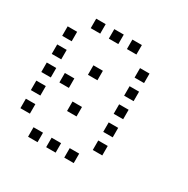

<svg xmlns="http://www.w3.org/2000/svg" viewBox="-150 -810 900 919"><g transform="rotate(30 300.0 -350.0)"><path d="M124.8 -676.2Q123.8 -676.2 123.8 -676.2Q123.8 -676.2 123.8 -675.2V-624.8Q123.8 -623.8 123.8 -623.8Q123.8 -623.8 124.8 -623.8H175.2Q176.2 -623.8 176.2 -623.8Q176.2 -623.8 176.2 -624.8V-675.2Q176.2 -676.2 176.2 -676.2Q176.2 -676.2 175.2 -676.2ZM224.8 -676.2Q223.8 -676.2 223.8 -676.2Q223.8 -676.2 223.8 -675.2V-624.8Q223.8 -623.8 223.8 -623.8Q223.8 -623.8 224.8 -623.8H275.2Q276.2 -623.8 276.2 -623.8Q276.2 -623.8 276.2 -624.8V-675.2Q276.2 -676.2 276.2 -676.2Q276.2 -676.2 275.2 -676.2ZM324.8 -676.2Q323.8 -676.2 323.8 -676.2Q323.8 -676.2 323.8 -675.2V-624.8Q323.8 -623.8 323.8 -623.8Q323.8 -623.8 324.8 -623.8H375.2Q376.2 -623.8 376.2 -623.8Q376.2 -623.8 376.2 -624.8V-675.2Q376.2 -676.2 376.2 -676.2Q376.2 -676.2 375.2 -676.2ZM24.8 -576.2Q23.8 -576.2 23.8 -576.2Q23.8 -576.2 23.8 -575.2V-524.8Q23.8 -523.8 23.8 -523.8Q23.8 -523.8 24.8 -523.8H75.2Q76.2 -523.8 76.2 -523.8Q76.2 -523.8 76.2 -524.8V-575.2Q76.2 -576.2 76.2 -576.2Q76.2 -576.2 75.2 -576.2ZM424.8 -576.2Q423.8 -576.2 423.8 -576.2Q423.8 -576.2 423.8 -575.2V-524.8Q423.8 -523.8 423.8 -523.8Q423.8 -523.8 424.8 -523.8H475.2Q476.2 -523.8 476.2 -523.8Q476.2 -523.8 476.2 -524.8V-575.2Q476.2 -576.2 476.2 -576.2Q476.2 -576.2 475.2 -576.2ZM24.8 -476.2Q23.8 -476.2 23.8 -476.2Q23.8 -476.2 23.8 -475.2V-424.8Q23.8 -423.8 23.8 -423.8Q23.8 -423.8 24.8 -423.8H75.2Q76.2 -423.8 76.2 -423.8Q76.2 -423.8 76.2 -424.8V-475.2Q76.2 -476.2 76.2 -476.2Q76.2 -476.2 75.2 -476.2ZM224.8 -476.2Q223.8 -476.2 223.8 -476.2Q223.8 -476.2 223.8 -475.2V-424.8Q223.8 -423.8 223.8 -423.8Q223.8 -423.8 224.8 -423.8H275.2Q276.2 -423.8 276.2 -423.8Q276.2 -423.8 276.2 -424.8V-475.2Q276.2 -476.2 276.2 -476.2Q276.2 -476.2 275.2 -476.2ZM424.8 -476.2Q423.8 -476.2 423.8 -476.2Q423.8 -476.2 423.8 -475.2V-424.8Q423.8 -423.8 423.8 -423.8Q423.8 -423.8 424.8 -423.8H475.2Q476.2 -423.8 476.2 -423.8Q476.2 -423.8 476.2 -424.8V-475.2Q476.2 -476.2 476.2 -476.2Q476.2 -476.2 475.2 -476.2ZM24.8 -376.2Q23.8 -376.2 23.8 -376.2Q23.8 -376.2 23.8 -375.2V-324.8Q23.8 -323.8 23.8 -323.8Q23.8 -323.8 24.8 -323.8H75.2Q76.2 -323.8 76.2 -323.8Q76.2 -323.8 76.2 -324.8V-375.2Q76.2 -376.2 76.2 -376.2Q76.2 -376.2 75.2 -376.2ZM124.8 -376.2Q123.8 -376.2 123.8 -376.2Q123.8 -376.2 123.8 -375.2V-324.8Q123.8 -323.8 123.8 -323.8Q123.8 -323.8 124.8 -323.8H175.2Q176.2 -323.8 176.2 -323.8Q176.2 -323.8 176.2 -324.8V-375.2Q176.2 -376.2 176.2 -376.2Q176.2 -376.2 175.2 -376.2ZM424.8 -376.2Q423.8 -376.2 423.8 -376.2Q423.8 -376.2 423.8 -375.2V-324.8Q423.8 -323.8 423.8 -323.8Q423.8 -323.8 424.8 -323.8H475.2Q476.2 -323.8 476.2 -323.8Q476.2 -323.8 476.2 -324.8V-375.2Q476.2 -376.2 476.2 -376.2Q476.2 -376.2 475.2 -376.2ZM24.8 -276.2Q23.8 -276.2 23.8 -276.2Q23.8 -276.2 23.8 -275.2V-224.8Q23.8 -223.8 23.8 -223.8Q23.8 -223.8 24.8 -223.8H75.2Q76.2 -223.8 76.2 -223.8Q76.2 -223.8 76.2 -224.8V-275.2Q76.2 -276.2 76.2 -276.2Q76.2 -276.2 75.2 -276.2ZM224.8 -276.2Q223.8 -276.2 223.8 -276.2Q223.8 -276.2 223.8 -275.2V-224.8Q223.8 -223.8 223.8 -223.8Q223.8 -223.8 224.8 -223.8H275.2Q276.2 -223.8 276.2 -223.8Q276.2 -223.8 276.2 -224.8V-275.2Q276.2 -276.2 276.2 -276.2Q276.2 -276.2 275.2 -276.2ZM424.8 -276.2Q423.8 -276.2 423.8 -276.2Q423.8 -276.2 423.8 -275.2V-224.8Q423.8 -223.8 423.8 -223.8Q423.8 -223.8 424.8 -223.8H475.2Q476.2 -223.8 476.2 -223.8Q476.2 -223.8 476.2 -224.8V-275.2Q476.2 -276.2 476.2 -276.2Q476.2 -276.2 475.2 -276.2ZM24.8 -176.2Q23.8 -176.2 23.8 -176.2Q23.8 -176.2 23.8 -175.2V-124.8Q23.8 -123.8 23.8 -123.8Q23.8 -123.8 24.8 -123.8H75.2Q76.2 -123.8 76.2 -123.8Q76.2 -123.8 76.2 -124.8V-175.2Q76.2 -176.2 76.2 -176.2Q76.2 -176.2 75.2 -176.2ZM424.8 -176.2Q423.8 -176.2 423.8 -176.2Q423.8 -176.2 423.8 -175.2V-124.8Q423.8 -123.8 423.8 -123.8Q423.8 -123.8 424.8 -123.8H475.2Q476.2 -123.8 476.2 -123.8Q476.2 -123.8 476.2 -124.8V-175.2Q476.2 -176.2 476.2 -176.2Q476.2 -176.2 475.2 -176.2ZM124.8 -76.2Q123.8 -76.2 123.8 -76.2Q123.8 -76.2 123.8 -75.2V-24.8Q123.8 -23.8 123.8 -23.8Q123.8 -23.8 124.8 -23.8H175.2Q176.2 -23.8 176.2 -23.8Q176.2 -23.8 176.2 -24.8V-75.2Q176.2 -76.2 176.2 -76.2Q176.2 -76.2 175.2 -76.2ZM224.8 -76.2Q223.8 -76.2 223.8 -76.2Q223.8 -76.2 223.8 -75.2V-24.8Q223.8 -23.8 223.8 -23.8Q223.8 -23.8 224.8 -23.8H275.2Q276.2 -23.8 276.2 -23.8Q276.2 -23.8 276.2 -24.8V-75.2Q276.2 -76.2 276.2 -76.2Q276.2 -76.2 275.2 -76.2ZM324.8 -76.2Q323.8 -76.2 323.8 -76.2Q323.8 -76.2 323.8 -75.2V-24.8Q323.8 -23.8 323.8 -23.8Q323.8 -23.8 324.8 -23.8H375.2Q376.2 -23.8 376.2 -23.8Q376.2 -23.8 376.2 -24.8V-75.2Q376.2 -76.2 376.2 -76.2Q376.2 -76.2 375.2 -76.2Z"/></g></svg>

Font: Doto Black
Style: Regular
Weight: 900
Monospace: yes
Version: Version 1.000